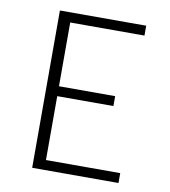

<svg xmlns="http://www.w3.org/2000/svg" viewBox="-74 -706 679 766"><g transform="rotate(10 265.0 -323.5)"><path d="M457 -44.4V-4.4H107.4V-641.6H457V-601.6H156.2V-343.3H383.8V-303.2H156.2V-44.4Z"/></g></svg>

Font: AzarMehrMonospaced
Style: SansRegular
Weight: 1
Designer: Amin Abedi
Version: Version 1.00